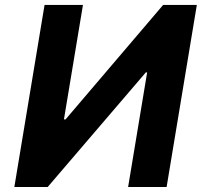

<svg xmlns="http://www.w3.org/2000/svg" viewBox="-20 -747 816 767"><path d="M158 -727.3H311.4L235.4 -269.9H241.8L631.7 -727.3H766.3L645.6 0H491.8L567.8 -457.7H562.5L170.5 0H37.3Z"/></svg>

Font: Inter P
Style: Bold Italic
Weight: 700
Italic angle: 9.39999°
Designer: Rasmus Andersson
Foundry: rsms
Version: Version 3.018;git-588b23468